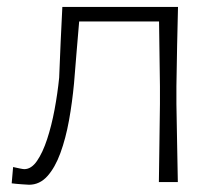

<svg xmlns="http://www.w3.org/2000/svg" viewBox="-20 -514 609 542"><path d="M62 7.5Q58 7.5 41 6.2Q24 5 13 3.5L17 -42.5Q25.5 -40.5 35.5 -38.5Q45.5 -36.5 48.5 -36.5Q68.5 -36.5 84.5 -59.8Q100.5 -83 113 -121Q125.5 -159 134 -204.5Q142.5 -250 147 -294.5Q149 -344.5 151.2 -395.2Q153.5 -446 156 -494.5H482.5Q481 -439 480 -386Q479 -333 478 -270.5V-220.5Q479 -159.5 480 -107.8Q481 -56 482 0H428.5Q429 -56 430 -107.8Q431 -159.5 431.5 -220.5V-270.5Q431 -321 430.2 -365Q429.5 -409 429 -453.5H203.5Q200 -411 196.2 -367.2Q192.5 -323.5 189 -279Q184 -225.5 174.8 -174.2Q165.5 -123 150.5 -82Q135.5 -41 113.8 -16.8Q92 7.5 62 7.5Z"/></svg>

Font: Commissioner Loud ExtraLight
Style: Regular
Weight: 200
Designer: Kostas Bartsokas
Foundry: Kostas Bartsokas
Version: Version 1.000; ttfautohint (v1.8.3)